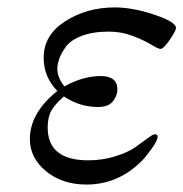

<svg xmlns="http://www.w3.org/2000/svg" viewBox="-20 -473 492 515"><path d="M60.1 -100.1Q60.1 -169.9 133.8 -229Q96.7 -267.1 97.2 -318.8Q97.2 -378.9 155 -416Q212.9 -453.1 288.1 -453.1Q335.9 -453.1 394 -433.6Q452.1 -414.1 452.1 -397.9Q452.1 -391.1 435.5 -366.5Q418.9 -341.8 410.2 -341.8Q404.3 -341.8 385.3 -353.5Q366.2 -365.2 335.7 -376.7Q305.2 -388.2 272 -388.2Q229 -388.2 199 -376.7Q168.9 -365.2 156 -346.7Q143.1 -328.1 138.4 -314Q133.8 -299.8 133.8 -288.1Q133.8 -265.1 152.8 -241.2Q202.6 -269 250 -269Q294.9 -269 294.9 -232.9Q294.9 -216.8 283 -201.4Q271 -186 243.2 -186Q194.3 -186 151.9 -213.9H150.9Q127.9 -193.8 117.9 -176.5Q107.9 -159.2 107.9 -130.9Q107.9 -43 216.8 -43Q255.9 -43 290 -54Q324.2 -64.9 342.5 -77.9Q360.8 -90.8 375.5 -101.8Q390.1 -112.8 395 -112.8Q402.8 -112.8 402.8 -106.9Q402.8 -95.7 385.5 -72.3Q368.2 -48.8 359.9 -41Q296.9 22 211.9 22Q147 22 103.5 -13.7Q60.1 -49.3 60.1 -100.1Z"/></svg>

Font: CMU Serif Extra
Style: RomanSlanted
Weight: 500
Italic angle: -9.46001°
Version: Version 0.7.0